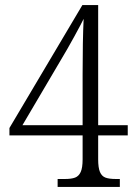

<svg xmlns="http://www.w3.org/2000/svg" viewBox="-20 -733 533 753"><path d="M206 -31H234Q260 -31 274.5 -36.5Q289 -42 296.5 -58.5Q304 -75 304 -108V-202H17V-231L303 -713H365V-242H481V-202H365V-108Q365 -75 372 -58.5Q379 -42 393.5 -36.5Q408 -31 435 -31H450V0H206ZM304 -242V-441Q304 -575 308 -659Q300 -642 271.5 -590Q243 -538 220 -500L68 -242Z"/></svg>

Font: Noto Serif NarrowLight
Style: Regular
Weight: 300
Width: 4
Designer: Monotype Design Team
Foundry: Monotype Imaging Inc.
Version: Version 1.001